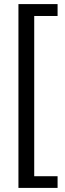

<svg xmlns="http://www.w3.org/2000/svg" viewBox="-20 -756 315 937"><path d="M70 161V-736H261V-678H147V104H261V161Z"/></svg>

Font: Archivo ExtraCondensed
Style: Regular
Weight: 400
Width: 2
Designer: Hector Gatti
Foundry: Omnibus-Type
Version: Version 2.001